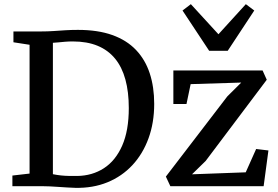

<svg xmlns="http://www.w3.org/2000/svg" viewBox="-20 -894 1334 922"><path d="M340.5 8Q322 7.5 301.8 6.2Q281.5 5 260.5 3.5Q239.5 2 219 1Q198.5 0 179 0H39.5V-51L122 -60.5V-679L44.5 -691V-743H177.5Q209 -743 237.8 -745Q266.5 -747 295 -748.8Q323.5 -750.5 354 -750.5Q450 -750.5 519.2 -725.8Q588.5 -701 633 -654.2Q677.5 -607.5 699 -542Q720.5 -476.5 720.5 -395Q720.5 -304.5 693.2 -229.8Q666 -155 615.8 -101Q565.5 -47 495.8 -18.5Q426 10 340.5 8ZM350.5 -49Q423 -50 479 -86.2Q535 -122.5 566.8 -194.8Q598.5 -267 598.5 -375Q598.5 -452.5 582.2 -512Q566 -571.5 532.8 -612.2Q499.5 -653 449 -674Q398.5 -695 329.5 -695Q309 -695 291.8 -693.5Q274.5 -692 260 -690.5Q245.5 -689 234 -688.5V-57.5Q254 -53.5 273 -51.5Q292 -49.5 311 -49.2Q330 -49 350.5 -49ZM1138.5 -497.5 895.5 -490 875.5 -394.5H812.5V-555.5H1241L1261 -511L967.5 -121L902 -57L1160 -66.5L1210 -178.5L1269 -171.5L1246 0H798L776.5 -46L1071.5 -431ZM984.5 -650 856.5 -843.5 896.5 -874 1029 -729.5 1160.5 -874 1201 -843.5 1073.5 -650Z"/></svg>

Font: Merriweather Medium
Style: Regular
Weight: 500
Version: Version 2.100